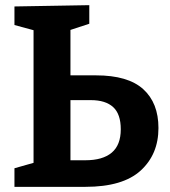

<svg xmlns="http://www.w3.org/2000/svg" viewBox="-20 -724 657 744"><path d="M36 0V-72L110 -93V-607L36 -627V-699L326 -704V-632L253 -608V-432H352Q476 -432 535 -378.5Q594 -325 594 -228Q594 -126 525 -63Q456 0 311 0ZM332 -336H253V-103H311Q378 -103 413 -132.5Q448 -162 448 -223Q448 -282 418.5 -309Q389 -336 332 -336Z"/></svg>

Font: Bitter
Style: Bold
Weight: 700
Designer: Sol Matas, and Bitter project Authors
Foundry: Sol Matas
Version: Version 2.001